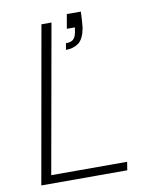

<svg xmlns="http://www.w3.org/2000/svg" viewBox="-82 -786 666 847"><g transform="rotate(-10 250.5 -362.5)"><path d="M34 0 158 -700H203L85 -37H425L419 0ZM245 -570 250 -599Q273 -599 283 -608.5Q293 -618 297 -637L301 -661H265L276 -725H339Q338 -702 337 -685.5Q336 -669 334 -652Q325 -604 302 -587Q279 -570 245 -570Z"/></g></svg>

Font: DM Sans ExtraLight
Style: Italic
Weight: 250
Italic angle: -10°
Designer: Colophon Foundry, Jonny Pinhorn
Foundry: Colophon Foundry
Version: Version 4.004;gftools[0.9.30]